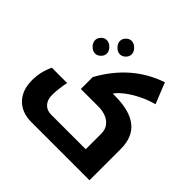

<svg xmlns="http://www.w3.org/2000/svg" viewBox="-210 -1113 1334 1334"><g transform="rotate(45 457.0 -446.0)"><path d="M268 0Q174 0 119.5 -56Q65 -112 65 -209Q65 -252 74 -291Q83 -330 101 -368H251Q236 -289 236 -235Q236 -188 261 -161Q286 -134 328 -134H668V-288Q668 -342 627.5 -374Q587 -406 518 -406H348V-523Q416 -646 510.5 -728Q605 -810 728 -852L790 -698Q734 -683 682 -657.5Q630 -632 589.5 -601.5Q549 -571 527 -540H548Q694 -540 766.5 -482.5Q839 -425 839 -308V0ZM370 -768Q345 -768 324.5 -789.5Q304 -811 304 -834Q304 -856 321.5 -874Q339 -892 361 -892Q387 -892 407.5 -870.5Q428 -849 428 -826Q428 -804 410 -786Q392 -768 370 -768ZM244 -650Q219 -650 198.5 -671Q178 -692 178 -716Q178 -738 195.5 -756Q213 -774 235 -774Q261 -774 281.5 -752.5Q302 -731 302 -708Q302 -686 284 -668Q266 -650 244 -650Z"/></g></svg>

Font: Noto Kufi Arabic ExtraBold
Style: Regular
Weight: 800
Designer: Monotype Design Team, David Williams, Khaled Hosny
Foundry: Google LLC
Version: Version 2.109; ttfautohint (v1.8.4.7-5d5b)